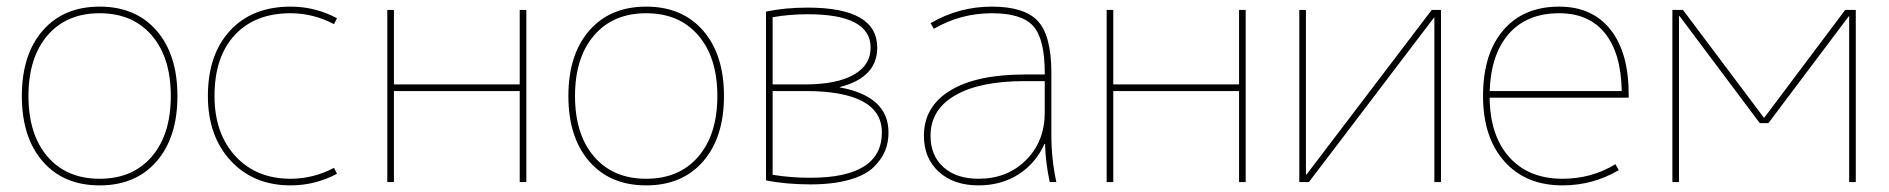

<svg xmlns="http://www.w3.org/2000/svg" viewBox="-20 -550 5707 580"><path d="M109 -62.5Q46 -135 46 -260Q46 -385 109 -457.5Q172 -530 281 -530Q390 -530 453 -457.5Q516 -385 516 -260Q516 -135 453 -62.5Q390 10 281 10Q172 10 109 -62.5ZM123.5 -77Q181 -10 281 -10Q381 -10 438.5 -77Q496 -144 496 -260Q496 -376 438.5 -443Q381 -510 281 -510Q181 -510 123.5 -443Q66 -376 66 -260Q66 -144 123.5 -77Z M989 -43 998 -25Q932 10 858 10Q746 10 677 -64.5Q608 -139 608 -260Q608 -385 675 -457.5Q742 -530 858 -530Q932 -530 998 -495L989 -477Q926 -510 858 -510Q750 -510 689 -444Q628 -378 628 -260Q628 -147 691 -78.5Q754 -10 858 -10Q926 -10 989 -43Z M1570 -520V0H1550V-275H1170V0H1150V-520H1170V-295H1550V-520Z M1760 -62.5Q1697 -135 1697 -260Q1697 -385 1760 -457.5Q1823 -530 1932 -530Q2041 -530 2104 -457.5Q2167 -385 2167 -260Q2167 -135 2104 -62.5Q2041 10 1932 10Q1823 10 1760 -62.5ZM1774.5 -77Q1832 -10 1932 -10Q2032 -10 2089.5 -77Q2147 -144 2147 -260Q2147 -376 2089.5 -443Q2032 -510 1932 -510Q1832 -510 1774.5 -443Q1717 -376 1717 -260Q1717 -144 1774.5 -77Z M2420 -507Q2365 -507 2314 -498V-295H2412Q2507 -295 2558.5 -324Q2610 -353 2610 -406Q2610 -507 2420 -507ZM2664 -150Q2664 -120 2654 -95Q2644 -70 2619.5 -45.5Q2595 -21 2546 -7Q2497 7 2428 7Q2355 7 2294 -5V-515Q2351 -527 2420 -527Q2630 -527 2630 -406Q2630 -316 2517 -287V-286Q2664 -259 2664 -150ZM2644 -150Q2644 -275 2412 -275H2314V-22Q2368 -13 2428 -13Q2644 -13 2644 -150Z M3137 -115H3135Q3109 -57 3057 -23.5Q3005 10 2936 10Q2861 10 2816 -31Q2771 -72 2771 -140Q2771 -228 2850.5 -276.5Q2930 -325 3076 -325H3136V-330Q3136 -432 3101.5 -471Q3067 -510 2976 -510Q2882 -510 2801 -463L2791 -480Q2877 -530 2976 -530Q3075 -530 3115.5 -486Q3156 -442 3156 -330V-140Q3156 -70 3171 0H3151Q3138 -62 3137 -115ZM2791 -140Q2791 -80 2830 -45Q2869 -10 2936 -10Q3023 -10 3079.5 -66.5Q3136 -123 3136 -210V-305H3076Q2940 -305 2865.5 -262Q2791 -219 2791 -140Z M3743 -520V0H3723V-275H3343V0H3323V-520H3343V-295H3723V-520Z M3925 -23H3927L4305 -520H4333V0H4313V-497H4312L3934 0H3905V-520H3925Z M4480 -275H4879Q4877 -389 4828.5 -449.5Q4780 -510 4690 -510Q4593 -510 4538.5 -448.5Q4484 -387 4480 -275ZM4480 -255Q4481 -140 4539.5 -75Q4598 -10 4700 -10Q4788 -10 4860 -54L4870 -36Q4792 10 4700 10Q4589 10 4524.5 -62.5Q4460 -135 4460 -260Q4460 -387 4521 -458.5Q4582 -530 4690 -530Q4790 -530 4845 -460.5Q4900 -391 4900 -265V-255Z M5310 -195 5554 -520H5586V0H5566V-501H5565L5322 -178H5296L5054 -501H5052V0H5032V-520H5064L5308 -195Z"/></svg>

Font: Mplus 1p Thin
Style: Regular
Weight: 250
Version: Version 1.061